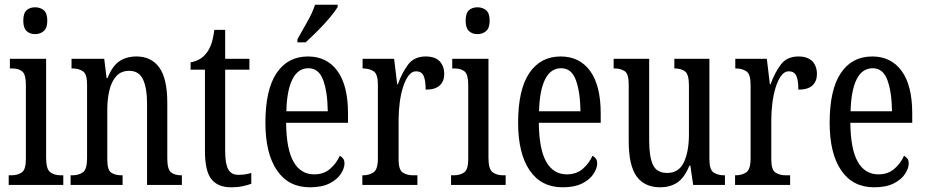

<svg xmlns="http://www.w3.org/2000/svg" viewBox="-20 -786 3935 816"><path d="M129 -641Q107 -641 93 -654Q79 -667 79 -698Q79 -730 93 -742.5Q107 -755 129 -755Q151 -755 166 -742.5Q181 -730 181 -698Q181 -667 166 -654Q151 -641 129 -641ZM17 0V-41H27Q56 -41 73 -53.5Q90 -66 90 -110V-425Q90 -469 75 -482Q60 -495 32 -495H22V-536H176V-115Q176 -68 193 -54.5Q210 -41 239 -41H249V0Z M280 0V-41H287Q314 -41 332 -53.5Q350 -66 350 -113V-427Q350 -471 332.5 -483Q315 -495 289 -495H284V-536H423L433 -454H437Q457 -505 487 -525.5Q517 -546 560 -546Q623 -546 657 -499Q691 -452 691 -349V-113Q691 -66 707 -53.5Q723 -41 749 -41H753V0H605V-347Q605 -411 588 -448Q571 -485 529 -485Q494 -485 473.5 -461.5Q453 -438 444.5 -400.5Q436 -363 436 -321V-108Q436 -63 453 -52Q470 -41 496 -41H501V0Z M962 10Q906 10 878.5 -24.5Q851 -59 851 -145V-490H790V-521Q834 -529 857 -560Q869 -575 877 -596Q885 -617 891 -659H937V-536H1040V-490H937V-144Q937 -90 950 -66.5Q963 -43 992 -43Q1009 -43 1022 -45Q1035 -47 1048 -51V-5Q1035 0 1013 5Q991 10 962 10Z M1297 10Q1206 10 1157 -62Q1108 -134 1108 -264Q1108 -405 1155.5 -475.5Q1203 -546 1289 -546Q1369 -546 1414 -484.5Q1459 -423 1459 -304V-264H1196Q1197 -152 1227.5 -98.5Q1258 -45 1315 -45Q1356 -45 1383 -68.5Q1410 -92 1424 -124Q1432 -120 1438 -112.5Q1444 -105 1444 -91Q1444 -71 1428.5 -47Q1413 -23 1380.5 -6.5Q1348 10 1297 10ZM1373 -313Q1372 -395 1353.5 -445.5Q1335 -496 1291 -496Q1246 -496 1222.5 -448.5Q1199 -401 1197 -313ZM1244 -619Q1265 -657 1286.5 -694.5Q1308 -732 1319 -766H1415V-756Q1405 -739 1382 -711.5Q1359 -684 1331 -656Q1303 -628 1279 -606H1244Z M1520 0V-41H1523Q1549 -41 1567.5 -53.5Q1586 -66 1586 -113V-427Q1586 -471 1568 -483Q1550 -495 1524 -495H1521V-536H1655L1668 -428H1671Q1688 -476 1714 -511Q1740 -546 1789 -546Q1829 -546 1848.5 -525.5Q1868 -505 1868 -471Q1868 -441 1849 -423Q1830 -405 1789 -405Q1789 -446 1780 -464.5Q1771 -483 1748 -483Q1730 -483 1716 -464Q1702 -445 1692.5 -414.5Q1683 -384 1678.5 -347.5Q1674 -311 1674 -276V-108Q1674 -64 1692 -52.5Q1710 -41 1735 -41H1754V0Z M2009 -641Q1987 -641 1973 -654Q1959 -667 1959 -698Q1959 -730 1973 -742.5Q1987 -755 2009 -755Q2031 -755 2046 -742.5Q2061 -730 2061 -698Q2061 -667 2046 -654Q2031 -641 2009 -641ZM1897 0V-41H1907Q1936 -41 1953 -53.5Q1970 -66 1970 -110V-425Q1970 -469 1955 -482Q1940 -495 1912 -495H1902V-536H2056V-115Q2056 -68 2073 -54.5Q2090 -41 2119 -41H2129V0Z M2371 10Q2280 10 2231 -62Q2182 -134 2182 -264Q2182 -405 2229.5 -475.5Q2277 -546 2363 -546Q2443 -546 2488 -484.5Q2533 -423 2533 -304V-264H2270Q2271 -152 2301.5 -98.5Q2332 -45 2389 -45Q2430 -45 2457 -68.5Q2484 -92 2498 -124Q2506 -120 2512 -112.5Q2518 -105 2518 -91Q2518 -71 2502.5 -47Q2487 -23 2454.5 -6.5Q2422 10 2371 10ZM2447 -313Q2446 -395 2427.5 -445.5Q2409 -496 2365 -496Q2320 -496 2296.5 -448.5Q2273 -401 2271 -313Z M2786 10Q2719 10 2685.5 -36.5Q2652 -83 2652 -186V-428Q2652 -472 2635 -483.5Q2618 -495 2592 -495H2588V-536H2739V-188Q2739 -120 2755 -85.5Q2771 -51 2816 -51Q2865 -51 2886.5 -96.5Q2908 -142 2908 -215V-422Q2908 -470 2891.5 -482.5Q2875 -495 2849 -495H2846V-536H2995V-109Q2995 -64 3013.5 -52.5Q3032 -41 3057 -41H3061V0H2926L2914 -82H2910Q2888 -29 2857.5 -9.5Q2827 10 2786 10Z M3104 0V-41H3107Q3133 -41 3151.5 -53.5Q3170 -66 3170 -113V-427Q3170 -471 3152 -483Q3134 -495 3108 -495H3105V-536H3239L3252 -428H3255Q3272 -476 3298 -511Q3324 -546 3373 -546Q3413 -546 3432.5 -525.5Q3452 -505 3452 -471Q3452 -441 3433 -423Q3414 -405 3373 -405Q3373 -446 3364 -464.5Q3355 -483 3332 -483Q3314 -483 3300 -464Q3286 -445 3276.5 -414.5Q3267 -384 3262.5 -347.5Q3258 -311 3258 -276V-108Q3258 -64 3276 -52.5Q3294 -41 3319 -41H3338V0Z M3695 10Q3604 10 3555 -62Q3506 -134 3506 -264Q3506 -405 3553.5 -475.5Q3601 -546 3687 -546Q3767 -546 3812 -484.5Q3857 -423 3857 -304V-264H3594Q3595 -152 3625.5 -98.5Q3656 -45 3713 -45Q3754 -45 3781 -68.5Q3808 -92 3822 -124Q3830 -120 3836 -112.5Q3842 -105 3842 -91Q3842 -71 3826.5 -47Q3811 -23 3778.5 -6.5Q3746 10 3695 10ZM3771 -313Q3770 -395 3751.5 -445.5Q3733 -496 3689 -496Q3644 -496 3620.5 -448.5Q3597 -401 3595 -313Z"/></svg>

Font: Noto Serif Bengali ExtraCondensed
Style: Regular
Weight: 400
Width: 2
Designer: Juan Bruce, Universal Thirst, Indian Type Foundry and the Monotype Design Team.
Foundry: Monotype Imaging Inc.
Version: Version 2.003; ttfautohint (v1.8.4.7-5d5b)